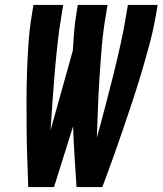

<svg xmlns="http://www.w3.org/2000/svg" viewBox="-20 -755 656 775"><path d="M94 0Q92 -58 90 -115.5Q88 -173 87.5 -231Q87 -289 87 -347Q87 -405 89 -463.5Q91 -522 95 -580.5Q99 -639 109 -698L115 -735H235L229 -698Q219 -639 212.5 -580.5Q206 -522 201 -463.5Q196 -405 192 -346.5Q188 -288 184 -229L274 -551Q276 -588 279 -624.5Q282 -661 288 -698L294 -735H414L408 -698Q397 -636 391.5 -573Q386 -510 382 -448Q378 -386 375.5 -323.5Q373 -261 371 -199Q388 -261 404.5 -323.5Q421 -386 436.5 -448.5Q452 -511 466 -573.5Q480 -636 490 -698L496 -735H616L610 -698Q600 -639 584.5 -580.5Q569 -522 551.5 -463.5Q534 -405 515 -347Q496 -289 476 -231Q456 -173 435.5 -115.5Q415 -58 393 0H289Q285 -61 281 -122.5Q277 -184 275 -245L198 0Z"/></svg>

Font: Iosevka SS04 Extended
Style: Bold Italic
Weight: 700
Width: 7
Italic angle: -9°
Monospace: yes
Designer: Belleve Invis
Foundry: Belleve Invis
Version: Version 19.0.0; ttfautohint (v1.8.4)